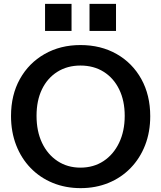

<svg xmlns="http://www.w3.org/2000/svg" viewBox="-20 -963 834 993"><path d="M397 10Q319 10 253 -17Q187 -44 138.5 -94Q90 -144 63.5 -212.5Q37 -281 37 -363Q37 -472 83 -554.5Q129 -637 210.5 -683.5Q292 -730 396 -730Q502 -730 583.5 -683.5Q665 -637 711 -554Q757 -471 757 -362Q757 -280 730.5 -212Q704 -144 655.5 -94Q607 -44 541 -17Q475 10 397 10ZM396 -96Q464 -96 515.5 -130Q567 -164 596 -224.5Q625 -285 625 -364Q625 -442 596.5 -500.5Q568 -559 516.5 -591.5Q465 -624 396 -624Q328 -624 276.5 -591.5Q225 -559 197 -501Q169 -443 169 -364Q169 -284 197.5 -224Q226 -164 277.5 -130Q329 -96 396 -96ZM443 -803V-943H580V-803ZM213 -803V-943H350V-803Z"/></svg>

Font: Instrument Sans SemiBold
Style: Regular
Weight: 600
Designer: Rodrigo Fuenzalida
Foundry: fragTYPE
Version: Version 1.000;gftools[0.9.28]